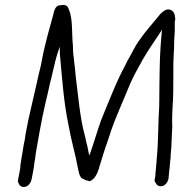

<svg xmlns="http://www.w3.org/2000/svg" viewBox="-20 -718 737 769"><path d="M70 -107C68 -94 65 -81 64 -70C62 -61 61 -52 61 -44L52 4C51 9 53 13 55 17C58 25 65 31 75 31C92 31 104 15 107 -2L114 -39C115 -46 117 -54 117 -61L121 -85C122 -94 123 -103 125 -114L139 -193C146 -233 155 -274 164 -314L167 -326C172 -346 176 -366 181 -388L185 -403C189 -422 194 -440 198 -458C199 -462 200 -467 201 -471C207 -496 213 -512 219 -531C220 -517 219 -503 221 -489C229 -399 236 -304 254 -219C265 -156 281 -105 292 -45C296 -28 298 -3 317 0C322 4 328 6 333 5C334 7 335 8 337 8C358 3 369 -21 376 -42C377 -47 378 -51 379 -53C390 -88 399 -120 412 -155C432 -220 447 -253 476 -322C500 -379 510 -406 534 -447L552 -480C577 -524 603 -558 629 -599C618 -498 619 -408 618 -313C617 -308 618 -303 618 -299C613 -228 615 -159 608 -85L606 -58C605 -55 605 -51 605 -47C603 -35 603 -22 602 -11L599 3C599 8 601 12 604 15C607 23 614 28 624 28C640 28 652 13 655 -3L656 -14C657 -26 658 -39 660 -51C660 -55 660 -59 661 -63C661 -70 662 -76 663 -83C663 -97 665 -111 666 -125C667 -153 669 -185 670 -212C668 -242 671 -275 672 -307C673 -311 673 -316 673 -321C674 -343 674 -364 674 -382C675 -422 673 -462 676 -504C676 -509 676 -514 677 -519C677 -543 678 -571 680 -594V-630L682 -642C681 -661 676 -676 658 -680C643 -682 634 -672 623 -663C595 -628 565 -596 539 -558C519 -532 507 -501 489 -472L483 -459C450 -400 414 -308 384 -234C369 -192 353 -136 338 -95C334 -107 333 -119 330 -132C327 -143 324 -154 322 -166L319 -178C300 -247 293 -338 283 -414L280 -447C278 -460 277 -472 276 -484C273 -501 272 -518 272 -536C267 -582 272 -641 257 -677C252 -692 246 -702 223 -697C203 -698 197 -678 193 -658C178 -605 166 -561 153 -504C150 -489 147 -474 144 -457C138 -433 132 -408 127 -384C116 -333 105 -291 94 -240C90 -220 86 -201 83 -184C81 -166 78 -151 75 -138Z"/></svg>

Font: Scribbler
Style: Ita
Weight: 400
Designer: Mew Too
Foundry: Cannot Into Space Fonts
Version: Version 1.001